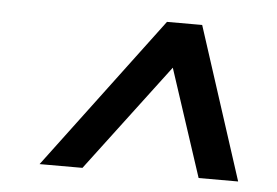

<svg xmlns="http://www.w3.org/2000/svg" viewBox="-36 -722 650 451"><g transform="rotate(5 289.0 -496.5)"><path d="M446.8 -316.9 363.8 -569.8 172.9 -316.9H71.8L340.8 -675.8H423.8L540 -316.9Z"/></g></svg>

Font: Clear Sans
Style: Bold Italic
Weight: 700
Italic angle: -12°
Foundry: Intel Corporation
Version: Version 1.00